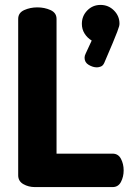

<svg xmlns="http://www.w3.org/2000/svg" viewBox="-20 -761 534 781"><path d="M122 0Q96 0 75 -12Q54 -24 54 -48V-684Q54 -709 78.5 -720Q103 -731 132 -731Q161 -731 185.5 -720Q210 -709 210 -684V-136H438Q461 -136 472 -115Q483 -94 483 -68Q483 -42 472 -21Q461 0 438 0ZM389 -741Q421 -741 443.5 -718.5Q466 -696 466 -665Q466 -660 464.5 -654Q463 -648 457 -632Q451 -616 438.5 -586Q426 -556 404 -505Q399 -494 390.5 -490.5Q382 -487 374 -487Q358 -487 341 -497Q324 -507 324 -526Q324 -534 328 -542L353 -596Q335 -607 324 -624.5Q313 -642 313 -664Q313 -696 335 -718.5Q357 -741 389 -741Z"/></svg>

Font: AkaAcidDosis
Style: ExtraBold
Weight: 800
Designer: Edgar Tolentino, Pablo Impallari, Igino Marini, Aka-Acid
Foundry: Edgar Tolentino, Pablo Impallari, Igino Marini, Aka-Acid
Version: Version 1.007